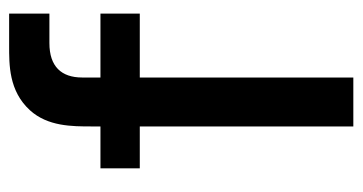

<svg xmlns="http://www.w3.org/2000/svg" viewBox="-202 -572 775 410"><g transform="rotate(-90 185.0 -367.5)"><path d="M119.5 -559V-540H30V-456H119.5V0H224V-456H360.5V-540H224V-579C224 -623.5 247.5 -649 297.5 -649H360.5V-735H292.5C252 -735 195.5 -736 154 -690.5C119.5 -652.5 119.5 -600.5 119.5 -559Z"/></g></svg>

Font: Eudonet SemiBold
Style: Regular
Weight: 600
Designer: Mikhail Sharanda
Foundry: Mikhail Sharanda
Version: Version 4.503;Glyphs 3.1.2 (3151)